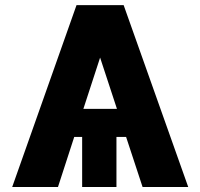

<svg xmlns="http://www.w3.org/2000/svg" viewBox="-20 -748 802 768"><path d="M550.3 0 484.4 -200.2H445.8V0H308.6V-200.2H276.9L211.9 0H28.8L286.1 -727.5H474.6L732.9 0ZM447.8 -312.5 380.4 -517.6 313.5 -312.5Z"/></svg>

Font: Inter Display Extra Bold
Style: Regular
Weight: 800
Designer: Rasmus Andersson
Foundry: rsms
Version: Version 4.000;git-4fc901f